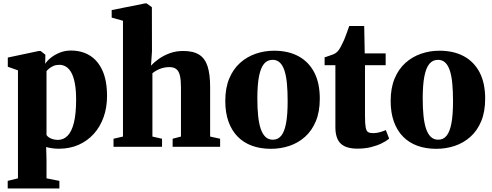

<svg xmlns="http://www.w3.org/2000/svg" viewBox="-20 -838 2811 1096"><path d="M24 238V194.5L82.5 180V-436.5L24.5 -457V-509.5L202 -547H212L239 -525.5L238 -473.5Q248 -490 269.2 -507.5Q290.5 -525 320.2 -537.2Q350 -549.5 384.5 -549.5Q446.5 -549.5 492.8 -521Q539 -492.5 565 -435Q591 -377.5 591 -290Q591 -224.5 571.5 -169.5Q552 -114.5 515.5 -74Q479 -33.5 428.5 -11.2Q378 11 315.5 11Q294.5 11 274 7.8Q253.5 4.5 243.5 1L245.5 74V180L319 194.5V238ZM311 -39.5Q342.5 -39.5 365.8 -63Q389 -86.5 401.8 -137.2Q414.5 -188 414.5 -269Q414.5 -324.5 407.2 -362.5Q400 -400.5 387 -423.8Q374 -447 356.5 -457.5Q339 -468 319 -468Q300 -468 285.5 -461.8Q271 -455.5 261 -447.2Q251 -439 245.5 -432V-67.5Q253 -55 271.5 -47.2Q290 -39.5 311 -39.5Z M682 -58.5V-719.5L617.5 -737.5V-780.5L807.5 -818.5H817L847 -797L847.5 -545L842 -463.5Q859.5 -482.5 886.5 -501.8Q913.5 -521 948.8 -534Q984 -547 1026 -547Q1083.5 -547 1117 -525.8Q1150.5 -504.5 1165 -459.2Q1179.5 -414 1179.5 -341V-58.5L1236.5 -46V0H965.5V-46L1013 -58.5V-340.5Q1013 -380.5 1007.2 -405.8Q1001.5 -431 987 -443Q972.5 -455 946 -455Q926.5 -455 908.2 -450Q890 -445 875.2 -436.8Q860.5 -428.5 850 -420V-58.5L905 -46V0H628V-46Z M1266 -261.5Q1266 -335.5 1288.5 -389.5Q1311 -443.5 1350.2 -478.8Q1389.5 -514 1439.5 -531.2Q1489.5 -548.5 1544.5 -548.5Q1625.5 -548.5 1683.8 -517Q1742 -485.5 1773.8 -424.8Q1805.5 -364 1805.5 -275Q1805.5 -200 1782.8 -145.8Q1760 -91.5 1721 -56.8Q1682 -22 1631.8 -5.2Q1581.5 11.5 1526.5 11.5Q1466.5 11.5 1418.5 -6Q1370.5 -23.5 1336.5 -58.2Q1302.5 -93 1284.2 -144Q1266 -195 1266 -261.5ZM1537.5 -40.5Q1567 -40.5 1585.5 -63.5Q1604 -86.5 1613 -135Q1622 -183.5 1622 -260Q1622 -316 1618 -359.8Q1614 -403.5 1604.2 -434Q1594.5 -464.5 1577.8 -480.5Q1561 -496.5 1536.5 -496.5Q1506.5 -496.5 1487.2 -473.8Q1468 -451 1458.5 -402.2Q1449 -353.5 1449 -276Q1449 -220.5 1453.5 -176.8Q1458 -133 1468.2 -102.8Q1478.5 -72.5 1495.5 -56.5Q1512.5 -40.5 1537.5 -40.5Z M2020.5 10.5Q1954.5 10.5 1924.5 -18.8Q1894.5 -48 1894.5 -111.5V-466H1833V-510.5Q1845.5 -515 1857.8 -519Q1870 -523 1881 -527.2Q1892 -531.5 1899.5 -537.5Q1907.5 -544 1914 -553Q1920.5 -562 1926.2 -573.2Q1932 -584.5 1937.5 -596Q1943.5 -607.5 1949.5 -623.5Q1955.5 -639.5 1962 -657Q1968.5 -674.5 1973.5 -689.5H2059L2062 -533H2181.5V-466H2063.5V-176.5Q2063.5 -131.5 2067.5 -110.5Q2071.5 -89.5 2081.5 -83.8Q2091.5 -78 2110.5 -78Q2129.5 -78 2148.8 -83.5Q2168 -89 2182.5 -95.5L2201.5 -46.5Q2185 -32.5 2158.2 -19.5Q2131.5 -6.5 2097 2Q2062.5 10.5 2020.5 10.5Z M2210 -261.5Q2210 -335.5 2232.5 -389.5Q2255 -443.5 2294.2 -478.8Q2333.5 -514 2383.5 -531.2Q2433.5 -548.5 2488.5 -548.5Q2569.5 -548.5 2627.8 -517Q2686 -485.5 2717.8 -424.8Q2749.5 -364 2749.5 -275Q2749.5 -200 2726.8 -145.8Q2704 -91.5 2665 -56.8Q2626 -22 2575.8 -5.2Q2525.5 11.5 2470.5 11.5Q2410.5 11.5 2362.5 -6Q2314.5 -23.5 2280.5 -58.2Q2246.5 -93 2228.2 -144Q2210 -195 2210 -261.5ZM2481.5 -40.5Q2511 -40.5 2529.5 -63.5Q2548 -86.5 2557 -135Q2566 -183.5 2566 -260Q2566 -316 2562 -359.8Q2558 -403.5 2548.2 -434Q2538.5 -464.5 2521.8 -480.5Q2505 -496.5 2480.5 -496.5Q2450.5 -496.5 2431.2 -473.8Q2412 -451 2402.5 -402.2Q2393 -353.5 2393 -276Q2393 -220.5 2397.5 -176.8Q2402 -133 2412.2 -102.8Q2422.5 -72.5 2439.5 -56.5Q2456.5 -40.5 2481.5 -40.5Z"/></svg>

Font: Merriweather 72pt Black
Style: Regular
Weight: 900
Version: Version 2.100